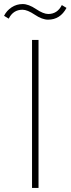

<svg xmlns="http://www.w3.org/2000/svg" viewBox="-26 -927 348 947"><path d="M211 -830Q182 -830 145.5 -854.5Q109 -879 85 -879Q39 -879 17 -835L-6 -849Q7 -875 31.5 -891Q56 -907 86 -907Q115 -907 151.5 -882.5Q188 -858 212 -858Q257 -858 279 -902L302 -888Q271 -830 211 -830ZM132 0V-730H164V0Z"/></svg>

Font: Sora Thin
Style: Regular
Weight: 32
Designer: Jonathan Barnbrook, Julián Moncada
Foundry: Barnbrook Fonts
Version: Version 2.000